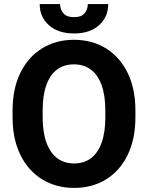

<svg xmlns="http://www.w3.org/2000/svg" viewBox="-20 -917 730 947"><path d="M647.9 -371.1V-339.4Q647.9 -231 609.6 -152.6Q571.3 -74.2 503.2 -32.2Q435.1 9.8 345.7 9.8Q256.8 9.8 188.2 -32.2Q119.6 -74.2 80.8 -152.6Q42 -231 42 -339.4V-371.1Q42 -479.5 80.6 -557.9Q119.1 -636.2 187.5 -678.5Q255.9 -720.7 344.7 -720.7Q434.1 -720.7 502.4 -678.5Q570.8 -636.2 609.4 -557.9Q647.9 -479.5 647.9 -371.1ZM499.5 -339.4V-372.1Q499.5 -446.3 481.2 -497.1Q462.9 -547.9 428.2 -573.7Q393.6 -599.6 344.7 -599.6Q295.4 -599.6 261 -573.7Q226.6 -547.9 208.5 -497.1Q190.4 -446.3 190.4 -372.1V-339.4Q190.4 -265.6 208.7 -214.6Q227.1 -163.6 261.7 -137.2Q296.4 -110.8 345.7 -110.8Q395 -110.8 429.4 -137.2Q463.9 -163.6 481.7 -214.6Q499.5 -265.6 499.5 -339.4ZM413.1 -897H513.7Q513.7 -833 468.3 -792.5Q422.9 -752 345.2 -752Q267.1 -752 221.4 -792.5Q175.8 -833 175.8 -897H276.4Q276.4 -871.6 292 -852.1Q307.6 -832.5 345.2 -832.5Q382.3 -832.5 397.7 -852.1Q413.1 -871.6 413.1 -897Z"/></svg>

Font: RobotoDEMO
Style: Regular
Weight: 400
Designer: Christian Robertson
Foundry: Google
Version: Version 2.136